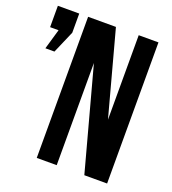

<svg xmlns="http://www.w3.org/2000/svg" viewBox="-129 -797 801 895"><g transform="rotate(20 271.5 -350.0)"><path d="M254 -507V0H155V-700H293L406 -281V-700H504V0H391ZM5 -594V-700H111V-605L63 -494H18L47 -594Z"/></g></svg>

Font: BebasNeueW03-Regular
Style: Regular
Weight: 400
Designer: Ryoichi Tsunekawa
Foundry: Ryoichi Tsunekawa
Version: Version 1.30